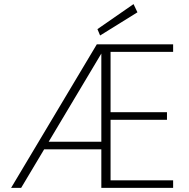

<svg xmlns="http://www.w3.org/2000/svg" viewBox="-20 -916 923 936"><path d="M34 0 452 -700H824V-663H519V-369H794V-332H519V-37H824V0H474V-655L83 0ZM171 -188 189 -225H494V-188ZM468 -743 455 -774 631 -896 650 -856Z"/></svg>

Font: DM Sans 11pt ExtraLight
Style: Regular
Weight: 250
Version: Version 4.004;gftools[0.9.30]